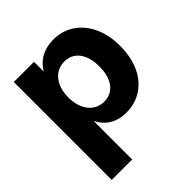

<svg xmlns="http://www.w3.org/2000/svg" viewBox="-199 -661 998 998"><g transform="rotate(-45 300.5 -161.5)"><path d="M49.8 -515.6H198.2V-446.5H200.1Q215.6 -473 238.4 -490.9Q261.1 -508.7 289.6 -517.6Q318.2 -526.6 351.8 -526.6Q416.7 -526.6 467.2 -492.6Q517.7 -458.6 545.7 -397.8Q573.6 -336.9 573.6 -258.4Q573.6 -178 546.1 -117.1Q518.6 -56.2 467.9 -22.6Q417.3 10.9 350.6 10.9Q316.6 10.9 288.3 0.9Q260 -9.2 238 -28.7Q216 -48.2 201.8 -77H200.2V204.1H49.8ZM421.7 -258.4Q421.7 -304.6 408.1 -337.6Q394.5 -370.7 369.5 -388.1Q344.4 -405.5 310.6 -405.5Q275.9 -405.5 249.3 -387.3Q222.7 -369 208 -335.7Q193.4 -302.4 193.4 -258.4Q193.4 -214.1 208 -180.7Q222.7 -147.4 249.3 -129.2Q275.9 -110.9 310.6 -110.9Q344.6 -110.9 369.6 -128.5Q394.5 -146 408.1 -179.1Q421.7 -212.2 421.7 -258.4Z"/></g></svg>

Font: Intratopia Thin
Style: Regular
Weight: 100
Designer: Rasmus Andersson
Foundry: rsms
Version: Version 3.000;Glyphs 3.2.3 (3260)